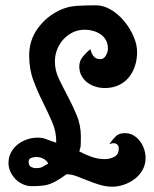

<svg xmlns="http://www.w3.org/2000/svg" viewBox="-20 -706 579 724"><path d="M342 -686Q371 -686 399 -669Q427 -652 448.5 -626Q470 -600 483.5 -569Q497 -538 497 -510Q497 -482 489 -457.5Q481 -433 466 -414.5Q451 -396 428 -385Q405 -374 375 -374Q357 -374 339.5 -379.5Q322 -385 308.5 -395.5Q295 -406 287 -421Q279 -436 279 -456Q279 -476 292.5 -492.5Q306 -509 321 -521Q324 -506 332.5 -494.5Q341 -483 358 -483Q372 -483 379.5 -497Q387 -511 387 -523Q387 -541 379.5 -554.5Q372 -568 359.5 -576.5Q347 -585 331.5 -589.5Q316 -594 300 -594Q275 -594 254.5 -584Q234 -574 219 -557.5Q204 -541 195.5 -519.5Q187 -498 187 -474Q187 -440 202.5 -408Q218 -376 236 -342Q254 -308 269.5 -271Q285 -234 285 -189Q285 -175 284.5 -161.5Q284 -148 279 -135Q302 -123 325.5 -114.5Q349 -106 375 -106Q395 -106 411.5 -115Q428 -124 428 -147Q428 -155 422.5 -160.5Q417 -166 409 -166Q404 -166 400.5 -165Q397 -164 392 -162Q403 -178 415.5 -191Q428 -204 450 -204Q469 -204 483.5 -195.5Q498 -187 508 -173.5Q518 -160 523.5 -143.5Q529 -127 529 -110Q529 -86 518 -66Q507 -46 489 -32Q471 -18 448.5 -10Q426 -2 404 -2Q380 -2 356.5 -9Q333 -16 311 -25Q289 -34 269 -41.5Q249 -49 231 -49Q213 -36 199 -27.5Q185 -19 171.5 -13.5Q158 -8 141 -6Q124 -4 100 -4Q83 -4 67 -11Q51 -18 39 -30Q27 -42 19.5 -58Q12 -74 12 -91Q12 -113 21.5 -131Q31 -149 47 -161.5Q63 -174 82.5 -180.5Q102 -187 123 -187Q141 -187 158 -180Q175 -173 192 -168Q193 -208 177 -245Q161 -282 141.5 -321Q122 -360 106 -402.5Q90 -445 90 -497Q90 -554 122 -598.5Q154 -643 204 -667Q235 -682 271.5 -684Q308 -686 342 -686ZM116 -72Q133 -72 140.5 -77Q148 -82 162 -89Q156 -101 143.5 -107.5Q131 -114 117 -114Q107 -114 97.5 -110.5Q88 -107 88 -95Q88 -82 96.5 -77Q105 -72 116 -72Z"/></svg>

Font: Gloria
Style: Regular
Weight: 400
Designer: Peter Wiegel
Foundry: Peter Wiegel
Version: Version 1.000